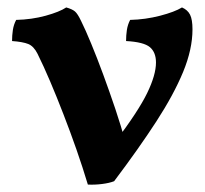

<svg xmlns="http://www.w3.org/2000/svg" viewBox="-20 -487 550 516"><path d="M216.1 9Q202.2 -37.3 185.4 -85.4Q168.6 -133.4 150.5 -180Q132.5 -226.6 114.8 -268.2Q97.1 -309.8 80.8 -342.6Q70.7 -362.7 56.1 -368.7Q41.4 -374.6 12.4 -376.7Q12.4 -391.9 14.6 -406.6Q16.9 -421.3 23.5 -433.5Q65.3 -434.5 102.6 -444.7Q140 -455 158 -467Q174.1 -462.5 181.5 -456.2Q188.8 -449.9 197.9 -430.7Q209.4 -407.7 225.1 -369.7Q240.8 -331.8 257.5 -286.4Q274.2 -241 290.1 -193.8Q306 -146.5 317.3 -104.3H288.4Q351.8 -188 375.5 -236.9Q399.2 -285.7 399.2 -319.1Q399.2 -346.3 382.9 -360.2Q366.5 -374.1 318.8 -376.7Q318.8 -391.9 321 -406.6Q323.3 -421.3 329.8 -433.5Q370.8 -434.5 410.2 -444.7Q449.7 -455 469.1 -467Q484.3 -460.4 490.8 -447.5Q497.3 -434.6 497.3 -408.1Q497.3 -354.8 472.2 -293.8Q447 -232.8 400.1 -160.5Q353.2 -88.2 286.7 0Q274 5 254.2 7.5Q234.4 10 216.1 9Z"/></svg>

Font: Vollkorn
Style: Regular
Weight: 400
Designer: Friedrich Althausen
Foundry: Friedrich Althausen
Version: Version 5.001